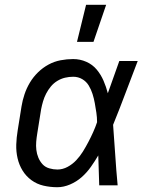

<svg xmlns="http://www.w3.org/2000/svg" viewBox="-20 -775 640 803"><path d="M220 8Q190 8 162 1.5Q134 -5 111.5 -21.5Q89 -38 74.5 -61.5Q60 -85 53.5 -113Q47 -141 48 -170.5Q49 -200 54 -230L70 -330Q74 -355 82.5 -380.5Q91 -406 105 -429.5Q119 -453 139 -472.5Q159 -492 183 -505Q207 -518 233.5 -523Q260 -528 286 -528Q315 -528 341 -516.5Q367 -505 384.5 -484Q402 -463 413 -437.5Q424 -412 431 -385Q443 -419 455 -452.5Q467 -486 479 -520H556Q530 -453 505 -386Q480 -319 453 -253Q458 -190 462 -126.5Q466 -63 472 0H395Q394 -31 393 -62.5Q392 -94 391 -125Q377 -101 360 -77Q343 -53 321.5 -34Q300 -15 273 -3.5Q246 8 220 8ZM220 -66Q242 -66 262.5 -77Q283 -88 299 -105Q315 -122 327 -141.5Q339 -161 349.5 -181Q360 -201 369.5 -222Q379 -243 386 -264Q386 -284 383 -304Q380 -324 376.5 -343.5Q373 -363 367 -382Q361 -401 351 -417.5Q341 -434 324 -444Q307 -454 286 -454Q269 -454 252 -450Q235 -446 219.5 -436.5Q204 -427 192.5 -413Q181 -399 173 -383.5Q165 -368 160 -351Q155 -334 152 -318L136 -218Q133 -200 131.5 -182.5Q130 -165 132 -148Q134 -131 140.5 -115.5Q147 -100 158 -88Q169 -76 186 -71Q203 -66 220 -66ZM302 -600 340 -755H424L371 -600Z"/></svg>

Font: Iosevka Extended
Style: Italic
Weight: 400
Width: 7
Italic angle: -9°
Monospace: yes
Designer: Belleve Invis
Foundry: Belleve Invis
Version: Version 32.5.0; ttfautohint (v1.8.4)